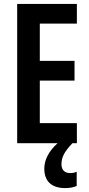

<svg xmlns="http://www.w3.org/2000/svg" viewBox="-20 -734 458 984"><path d="M295 108C295 74 308 45 351 0H374V-103H184V-321H362V-422H184V-613H374V-714H68V0H275C229 41 207 87 207 130C207 194 243 230 315 230C340 230 360 225 373 219V146C365 150 355 153 339 153C311 153 295 136 295 108Z"/></svg>

Font: Noto Sans Devanagari ExtraCondensed SemiBold
Style: Regular
Weight: 600
Width: 2
Designer: Jelle Bosma - Monotype Design Team
Foundry: Monotype Imaging Inc.
Version: Version 2.004